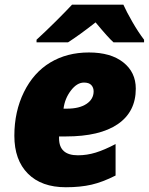

<svg xmlns="http://www.w3.org/2000/svg" viewBox="-20 -786 632 816"><path d="M259.8 9.8Q156.2 9.8 98.6 -48.1Q41 -106 41 -209Q41 -312 81.8 -394.8Q122.6 -477.5 193.6 -520.3Q264.6 -563 357.9 -563Q450.7 -563 503.9 -521Q557.1 -479 557.1 -409.2Q557.1 -311 480.7 -258.5Q404.3 -206.1 259.8 -206.1H231V-198.2Q231 -126 311 -126Q349.6 -126 386.7 -137.5Q423.8 -148.9 471.2 -173.8V-40Q416.5 -12.2 369.1 -1.2Q321.8 9.8 259.8 9.8ZM336.9 -435.1Q307.1 -435.1 281.2 -401.1Q255.4 -367.2 250 -324.2H264.2Q317.4 -324.2 347.7 -344.5Q377.9 -364.7 377.9 -397.9Q377.9 -413.6 368.2 -424.3Q358.4 -435.1 336.9 -435.1ZM592.3 -606H462.4Q439.9 -626 386.2 -690.9Q317.9 -637.2 269 -606H135.3V-617.2Q173.8 -652.3 218.3 -696.5Q262.7 -740.7 286.1 -766.1H504.4Q517.1 -737.3 542.5 -693.1Q567.9 -648.9 592.3 -617.2Z"/></svg>

Font: Open Sans Extrabold
Style: Italic
Weight: 800
Italic angle: -12°
Foundry: Ascender Corporation
Version: Version 1.10